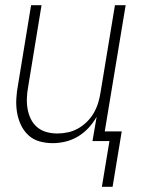

<svg xmlns="http://www.w3.org/2000/svg" viewBox="-20 -540 540 735"><path d="M370 175 399 0H334L350 -93Q337 -70 319 -50.5Q301 -31 278.5 -17.5Q256 -4 231 2Q206 8 182 8Q155 8 130.5 1Q106 -6 88 -23Q70 -40 59.5 -63Q49 -86 45 -111Q41 -136 42.5 -162.5Q44 -189 49 -215L99 -520H139L88 -209Q84 -188 83 -166Q82 -144 85.5 -123.5Q89 -103 98 -84.5Q107 -66 122.5 -53Q138 -40 158 -34.5Q178 -29 200 -29Q220 -29 240.5 -33.5Q261 -38 279.5 -48.5Q298 -59 313.5 -74.5Q329 -90 339.5 -108.5Q350 -127 356 -147Q362 -167 365 -187L420 -520H461L381 -37H446L411 175Z"/></svg>

Font: Iosevka SS04 Extralight
Style: Italic
Weight: 200
Italic angle: -9°
Monospace: yes
Designer: Belleve Invis
Foundry: Belleve Invis
Version: Version 19.0.0; ttfautohint (v1.8.4)